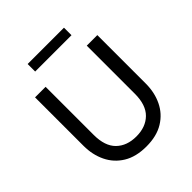

<svg xmlns="http://www.w3.org/2000/svg" viewBox="-238 -1039 1209 1209"><g transform="rotate(-45 367.0 -434.0)"><path d="M367 15Q274.5 15 213 -22.8Q151.5 -60.5 120.5 -124.8Q89.5 -189 89.5 -268V-700H183.5V-271.5Q183.5 -172 233.2 -123.2Q283 -74.5 367 -74.5Q450.5 -74.5 500.2 -123.2Q550 -172 550 -271.5V-700H644V-268Q644 -189 613 -124.8Q582 -60.5 520.5 -22.8Q459 15 367 15ZM205 -814.5V-881.5H528.5V-814.5Z"/></g></svg>

Font: Geologica Light
Style: Regular
Weight: 300
Designer: Sindre Bremnes, Frode Helland
Foundry: Monokrom Skriftforlag AS
Version: Version 1.010; ttfautohint (v1.8.4.7-5d5b);gftools[0.9.28]